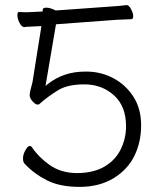

<svg xmlns="http://www.w3.org/2000/svg" viewBox="-20 -717 640 751"><path d="M147 -679Q147 -687 161.5 -687Q176 -687 198 -676L407 -691Q456 -694 474 -697H476Q484 -697 492.5 -681.5Q501 -666 501 -654Q501 -642 494 -642Q481 -641 459 -640.5Q437 -640 415 -638L199 -622L158 -381L168 -389Q229 -437 313 -437H322Q377 -436 424.5 -410.5Q472 -385 502 -338.5Q532 -292 532 -226.5Q532 -161 505.5 -107Q479 -53 423.5 -19.5Q368 14 291 14Q214 14 163 -12Q112 -38 76 -77Q70 -83 70 -98Q70 -113 79.5 -129.5Q89 -146 95.5 -146Q102 -146 105 -141Q131 -102 174.5 -71.5Q218 -41 278 -40H280Q345 -40 388 -65Q431 -90 452 -132.5Q473 -175 473 -223Q473 -301 426.5 -343.5Q380 -386 313 -387H309Q245 -387 207 -364Q165 -338 134 -310Q133 -308 126 -308Q119 -308 107.5 -320.5Q96 -333 96 -345Q96 -357 107 -395Q107 -395 142 -615L82 -612Q79 -611 76 -611H75Q65 -611 56.5 -627.5Q48 -644 48 -657Q48 -670 54 -670H55L83 -669L147 -672Z"/></svg>

Font: LXGW WenKai Lite Light
Style: Regular
Weight: 300
Designer: LXGW / Fontworks Inc.
Foundry: LXGW / Fontworks Inc.
Version: Version 1.511; March 25, 2025